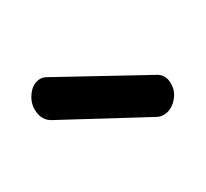

<svg xmlns="http://www.w3.org/2000/svg" viewBox="-44 -760 244 227"><g transform="rotate(-30 77.5 -646.0)"><path d="M0 -673Q0 -683 7 -692Q14 -701 24 -701Q28 -701 33 -698L144 -637Q155 -632 155 -619Q155 -608 147 -599.5Q139 -591 129 -591Q124 -591 119 -594L13 -651Q0 -657 0 -673Z"/></g></svg>

Font: Terminal Dosis
Style: Regular
Weight: 400
Designer: Edgar Tolentino, Pablo Impallari, Igino Marini
Foundry: Edgar Tolentino, Pablo Impallari, Igino Marini
Version: Version 1.007